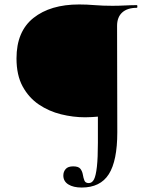

<svg xmlns="http://www.w3.org/2000/svg" viewBox="-20 -648 691 861"><path d="M346 193Q309 193 286.5 179Q264 165 264 139Q264 122 274.5 110Q285 98 308 98Q332 98 340.5 109Q349 120 351.5 135Q354 150 358.5 161.5Q363 173 378 173Q393 173 401.5 156.5Q410 140 414.5 100Q419 60 419 -8V-125Q406 -124 392 -123Q378 -122 362 -122Q308 -122 253.5 -135.5Q199 -149 154 -179.5Q109 -210 81.5 -260.5Q54 -311 54 -386Q54 -507 130 -567.5Q206 -628 335 -628Q369 -628 404.5 -625Q440 -622 484 -622Q512 -622 540.5 -623.5Q569 -625 594 -625Q596 -625 596 -619Q596 -613 594 -613Q551 -613 528 -592Q505 -571 505 -532L506 -55Q506 73 468 133Q430 193 346 193Z"/></svg>

Font: Cormorant Infant Light SemiBold
Style: Regular
Weight: 600
Version: Version 4.001